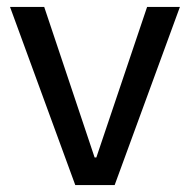

<svg xmlns="http://www.w3.org/2000/svg" viewBox="-20 -536 550 556"><path d="M198 0 9 -516H108L254 -80H259L406 -516H501L312 0Z"/></svg>

Font: Bricolage Grotesque 96pt ExtraBold 96pt
Style: Regular
Weight: 400
Version: Version 1.001;gftools[0.9.33.dev8+g029e19f]